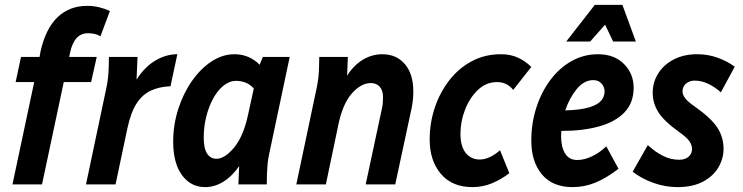

<svg xmlns="http://www.w3.org/2000/svg" viewBox="-20 -755 3042 786"><path d="M31 0 120 -419H44L66 -522H142L146 -545Q167 -638 215.5 -684.5Q264 -731 337 -731Q363 -731 387 -725Q411 -719 430 -710L391 -606Q379 -614 365.5 -616.5Q352 -619 340 -619Q284 -619 267 -540L263 -522H376L353 -419H241L152 0Z M332 0 416 -398Q424 -437 425 -477L426 -522H543L539 -429Q571 -480 615 -506.5Q659 -533 706 -533L678 -402Q632 -400 597.5 -384Q563 -368 539.5 -332Q516 -296 502 -232L453 0Z M689 -175Q689 -244 709.5 -308Q730 -372 765.5 -423Q801 -474 846 -503.5Q891 -533 940 -533Q1000 -533 1043 -490L1056 -522H1166L1082 -125Q1077 -102 1075.5 -84.5Q1074 -67 1073 -45L1072 0H956L959 -75Q931 -34 895 -11.5Q859 11 820 11Q761 11 725 -38Q689 -87 689 -175ZM814 -192Q814 -147 828 -126Q842 -105 866 -105Q900 -105 938 -150.5Q976 -196 995 -283L1019 -393Q1002 -411 983.5 -417.5Q965 -424 947 -424Q919 -424 894.5 -404Q870 -384 852 -350.5Q834 -317 824 -276Q814 -235 814 -192Z M1193 0 1277 -398Q1285 -437 1286 -477L1287 -522H1404L1401 -445Q1428 -488 1465.5 -510.5Q1503 -533 1545 -533Q1603 -533 1637.5 -492.5Q1672 -452 1672 -381Q1672 -345 1665 -312L1598 0H1477L1544 -313Q1546 -322 1547 -333Q1548 -344 1548 -357Q1548 -385 1534.5 -400Q1521 -415 1498 -415Q1458 -415 1420 -372Q1382 -329 1364 -239L1314 0Z M1739 -184Q1739 -252 1760 -314.5Q1781 -377 1819.5 -426.5Q1858 -476 1911.5 -504.5Q1965 -533 2030 -533Q2071 -533 2101.5 -518.5Q2132 -504 2155 -481L2081 -387Q2055 -419 2015 -419Q1970 -419 1936.5 -387Q1903 -355 1884 -306.5Q1865 -258 1865 -207Q1865 -156 1886.5 -129Q1908 -102 1944 -102Q1965 -102 1986.5 -112.5Q2008 -123 2027 -140L2065 -46Q2031 -20 1993.5 -4.5Q1956 11 1914 11Q1831 11 1785 -43Q1739 -97 1739 -184Z M2155 -179Q2155 -250 2175.5 -314Q2196 -378 2233 -427.5Q2270 -477 2320 -505Q2370 -533 2428 -533Q2495 -533 2534.5 -493Q2574 -453 2574 -396Q2574 -334 2536.5 -295Q2499 -256 2432.5 -237.5Q2366 -219 2278 -219Q2277 -208 2277 -197Q2277 -153 2293.5 -126.5Q2310 -100 2343 -100Q2372 -100 2403.5 -115Q2435 -130 2462 -156L2512 -64Q2461 -25 2416.5 -7Q2372 11 2324 11Q2242 11 2198.5 -41Q2155 -93 2155 -179ZM2409 -427Q2371 -427 2341 -390.5Q2311 -354 2294 -303Q2359 -305 2393.5 -316Q2428 -327 2441.5 -343.5Q2455 -360 2455 -381Q2455 -399 2442.5 -413Q2430 -427 2409 -427ZM2298 -585 2415 -735H2528L2583 -585H2490L2457 -654L2396 -585Z M2570 -52 2632 -161Q2662 -133 2694 -117Q2726 -101 2760 -101Q2785 -101 2799 -113.5Q2813 -126 2813 -145Q2813 -161 2802.5 -176.5Q2792 -192 2761 -214Q2698 -259 2675 -296Q2652 -333 2652 -375Q2652 -419 2675 -455Q2698 -491 2739 -512Q2780 -533 2834 -533Q2879 -533 2918.5 -518.5Q2958 -504 2988 -482L2931 -377Q2908 -398 2880 -411.5Q2852 -425 2824 -425Q2802 -425 2788 -412.5Q2774 -400 2774 -381Q2774 -368 2784.5 -353.5Q2795 -339 2824 -319Q2892 -271 2917 -232Q2942 -193 2942 -146Q2942 -105 2920.5 -69Q2899 -33 2857 -11Q2815 11 2754 11Q2703 11 2654.5 -6.5Q2606 -24 2570 -52Z"/></svg>

Font: Radio Canada Condensed SemiBold
Style: Italic
Weight: 600
Width: 3
Italic angle: -12°
Designer: Charles Daoud, Etienne Aubert Bonn, Alexandre Saumier Demers, Jacques Le Bailly
Foundry: Radio-Canada
Version: Version 2.104; ttfautohint (v1.8.4.7-5d5b);gftools[0.9.28.de